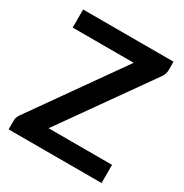

<svg xmlns="http://www.w3.org/2000/svg" viewBox="-167 -853 941 984"><g transform="rotate(30 303.0 -361.5)"><path d="M578.5 -673.5Q578.5 -650.5 565.5 -631.5L194.5 -107.5H570V0H20V-53Q20 -63 23.5 -72.2Q27 -81.5 32.5 -89.5L404.5 -616H43.5V-723H578.5Z"/></g></svg>

Font: Lato
Style: Bold
Weight: 700
Designer: Lukasz Dziedzic with Adam Twardoch and Botio Nikoltchev
Foundry: tyPoland Lukasz Dziedzic
Version: Version 2.010; 2014-09-01; http://www.latofonts.com/; ttfaut